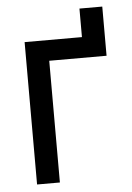

<svg xmlns="http://www.w3.org/2000/svg" viewBox="-48 -666 484 704"><g transform="rotate(-5 193.5 -314.5)"><path d="M60 -524H271V-629H355V-448H144V0H60Z"/></g></svg>

Font: ColatingCofangSans
Style: Regular
Weight: 400
Foundry: GNU
Version: Version 412.227;June 27, 2022;FontCreator 11.0.0.2412 32-bit